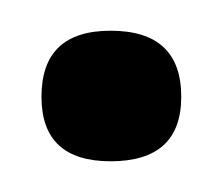

<svg xmlns="http://www.w3.org/2000/svg" viewBox="-20 -94 145 125"><path d="M52 11Q7 11 7 -31Q7 -74 52 -74Q98 -74 98 -31Q98 11 52 11Z"/></svg>

Font: Bricolage Grotesque 12pt Condensed ExtraLight
Style: Regular
Weight: 200
Width: 3
Designer: Mathieu Triay
Foundry: Atelier Triay
Version: Version 1.001; ttfautohint (v1.8.4.7-5d5b);gftools[0.9.33.de